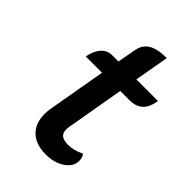

<svg xmlns="http://www.w3.org/2000/svg" viewBox="-201 -742 834 834"><g transform="rotate(45 216.0 -325.0)"><path d="M113 -112Q113 -133 117 -152L163 -415H63Q71 -456 91 -478Q111 -500 141 -500H179L195 -587Q202 -624 231.5 -641.5Q261 -659 317 -659L289 -500H422Q415 -456 393 -435.5Q371 -415 332 -415H275L230 -156Q227 -143 227 -131Q227 -109 240 -99Q253 -89 280 -89Q316 -89 353 -108Q364 -95 364 -74Q364 -39 328.5 -15Q293 9 241 9Q180 9 146.5 -23Q113 -55 113 -112Z"/></g></svg>

Font: K2D SemiBold
Style: Italic
Weight: 600
Italic angle: -10°
Designer: Katatrad Aksorn Co.,Ltd.
Foundry: Cadson Demak Co.,Ltd.
Version: Version 1.000; ttfautohint (v1.6)